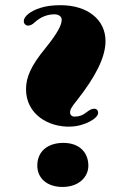

<svg xmlns="http://www.w3.org/2000/svg" viewBox="-20 -720 492 749"><path d="M254.9 -226.1C309.6 -227.5 362.8 -258.3 362.8 -279.3C362.8 -289.1 357.4 -295.9 347.7 -295.9C336.9 -295.9 330.1 -291.5 313 -278.8C302.2 -270.5 289.1 -265.1 271 -265.1C260.7 -265.1 253.4 -271 253.4 -281.7C253.4 -292 258.8 -302.7 279.8 -328.1C350.1 -417.5 391.6 -494.1 391.6 -560.1C391.6 -642.6 322.3 -699.7 216.8 -699.7C187 -699.7 159.7 -696.8 136.7 -689C98.1 -676.8 72.8 -655.8 72.8 -637.7C72.8 -627 80.6 -620.1 89.8 -620.1C97.2 -620.1 106.4 -624 115.2 -632.8C141.1 -656.2 168 -664.1 192.4 -664.1C210.4 -664.1 220.7 -654.8 220.7 -642.6C220.7 -623 204.6 -590.3 155.8 -530.3C101.6 -464.4 81.5 -418.9 81.5 -372.1C81.5 -274.9 168 -223.1 254.9 -226.1ZM125.5 -74.2C125.5 -25.4 162.6 9.3 224.1 9.3C286.6 9.3 324.7 -28.8 324.7 -73.7C324.7 -122.6 292.5 -162.6 227.1 -162.6C165.5 -162.6 125.5 -128.9 125.5 -74.2Z"/></svg>

Font: Limelight
Style: Regular
Weight: 400
Designer: Nicole Fally
Foundry: Nicole Fally
Version: Version 1.002